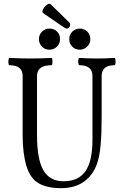

<svg xmlns="http://www.w3.org/2000/svg" viewBox="-20 -968 628 1001"><path d="M298 13Q225 13 180.5 -13Q136 -39 116 -108Q108 -137 103 -176Q98 -215 98 -264V-572Q98 -628 29 -628Q25 -628 24 -637.5Q23 -647 24.5 -656.5Q26 -666 29 -666Q85 -663 139 -663Q194 -663 249 -666Q252 -666 253 -656.5Q254 -647 253 -637.5Q252 -628 249 -628Q173 -628 173 -572V-264Q173 -138 206 -80.5Q239 -23 312 -23Q389 -23 425.5 -75.5Q462 -128 462 -239V-572Q462 -628 394 -628Q390 -628 388.5 -637.5Q387 -647 388.5 -656.5Q390 -666 394 -666Q439 -663 485 -663Q531 -663 577 -666Q581 -666 582 -656.5Q583 -647 582 -637.5Q581 -628 577 -628Q510 -628 510 -572V-356Q510 -271 504.5 -210.5Q499 -150 485 -112Q464 -54 417 -20.5Q370 13 298 13ZM396 -709Q371 -709 356 -725.5Q341 -742 341 -764Q341 -788 357.5 -803.5Q374 -819 396 -819Q419 -819 435 -803.5Q451 -788 451 -765Q451 -740 434 -724.5Q417 -709 396 -709ZM238 -709Q213 -709 198 -725.5Q183 -742 183 -764Q183 -788 199.5 -803.5Q216 -819 238 -819Q262 -819 277.5 -803.5Q293 -788 293 -765Q293 -740 276.5 -724.5Q260 -709 238 -709ZM328 -819Q323 -819 315 -824L206 -899Q199 -904 202 -913.5Q205 -923 213 -932.5Q221 -942 230 -946.5Q239 -951 245 -945L341 -851Q349 -843 344 -831Q339 -819 328 -819Z"/></svg>

Font: Junicode Two Beta Condensed
Style: Regular
Weight: 400
Width: 3
Designer: Peter S. Baker
Foundry: Briery Creek Software
Version: Version 1.053; ttfautohint (v1.8.4)